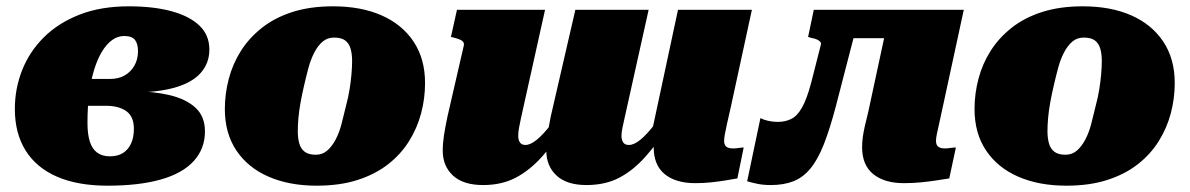

<svg xmlns="http://www.w3.org/2000/svg" viewBox="-20 -574 3767 608"><path d="M328 -79Q353 -79 369.5 -89.5Q386 -100 395 -119.5Q404 -139 404 -166Q404 -205 380 -222Q356 -239 316 -239H151L172 -324H328Q355 -324 374.5 -335Q394 -346 405.5 -366Q417 -386 417 -412Q417 -435 407.5 -447.5Q398 -460 373 -460Q353 -460 335.5 -447.5Q318 -435 303.5 -411.5Q289 -388 278.5 -354.5Q268 -321 262.5 -278Q257 -235 257 -185Q257 -149 264.5 -125.5Q272 -102 288 -90.5Q304 -79 328 -79ZM388 -554Q466 -554 523 -538.5Q580 -523 611.5 -493Q643 -463 643 -417Q643 -374 615.5 -343Q588 -312 533 -296.5Q478 -281 395 -281L448 -303L440 -264L400 -285Q466 -285 518 -272.5Q570 -260 599.5 -232.5Q629 -205 629 -158Q629 -103 593.5 -64Q558 -25 489 -5.5Q420 14 321 14Q226 14 160.5 -14.5Q95 -43 61 -97.5Q27 -152 27 -229Q27 -293 50 -351.5Q73 -410 118.5 -455.5Q164 -501 231.5 -527.5Q299 -554 388 -554Z M1076 -240Q1083 -266 1087 -291Q1091 -316 1093 -339Q1095 -362 1095 -381Q1095 -404 1090 -420.5Q1085 -437 1073 -446Q1061 -455 1038 -455Q1017 -455 1002 -442.5Q987 -430 975.5 -408Q964 -386 956.5 -358Q949 -330 942 -299Q936 -273 931.5 -248Q927 -223 925 -200.5Q923 -178 923 -158Q923 -136 928 -119Q933 -102 945.5 -93Q958 -84 980 -84Q1001 -84 1016 -97Q1031 -110 1042.5 -131.5Q1054 -153 1061.5 -181.5Q1069 -210 1076 -240ZM692 -229Q692 -277 704.5 -324.5Q717 -372 743 -413Q769 -454 809.5 -486Q850 -518 906 -536Q962 -554 1035 -554Q1123 -554 1188 -525.5Q1253 -497 1289.5 -442.5Q1326 -388 1326 -311Q1326 -262 1313.5 -215Q1301 -168 1275 -126.5Q1249 -85 1208.5 -53.5Q1168 -22 1112 -4Q1056 14 983 14Q896 14 830.5 -14.5Q765 -43 728.5 -97.5Q692 -152 692 -229Z M1630 -201Q1626 -183 1623.5 -169Q1621 -155 1621 -143Q1621 -135 1623.5 -128.5Q1626 -122 1631 -118.5Q1636 -115 1644 -115Q1660 -115 1680.5 -132Q1701 -149 1724 -179Q1747 -209 1772 -247V-177Q1735 -121 1696.5 -78Q1658 -35 1613.5 -11.5Q1569 12 1510 12Q1447 12 1414.5 -18Q1382 -48 1382 -97Q1382 -120 1386 -146Q1390 -172 1397 -205L1449 -431Q1450 -437 1446.5 -441.5Q1443 -446 1435.5 -449Q1428 -452 1417 -455L1408 -457L1427 -543H1706ZM2294 -234Q2287 -204 2282.5 -183.5Q2278 -163 2275.5 -149.5Q2273 -136 2273 -128Q2273 -115 2280 -109.5Q2287 -104 2301 -104Q2311 -104 2320 -105.5Q2329 -107 2335 -107L2315 -9Q2298 -6 2276.5 -2.5Q2255 1 2231 3.5Q2207 6 2182 6Q2120 6 2085 -22.5Q2050 -51 2050 -108Q2050 -112 2050 -117Q2050 -122 2050 -129Q2050 -136 2050 -145L2039 -132L2127 -543H2361ZM1958 -201Q1954 -183 1951 -169Q1948 -155 1948 -143Q1948 -135 1950.5 -128.5Q1953 -122 1958 -118.5Q1963 -115 1972 -115Q1988 -115 2008.5 -132Q2029 -149 2052 -179Q2075 -209 2099 -247L2100 -177Q2062 -121 2024 -78Q1986 -35 1941.5 -11.5Q1897 12 1837 12Q1775 12 1742.5 -18Q1710 -48 1710 -97Q1710 -113 1711.5 -129.5Q1713 -146 1716.5 -165Q1720 -184 1724 -205L1802 -543H2034Z M2549 -313Q2535 -260 2519.5 -233Q2504 -206 2485 -197Q2466 -188 2443 -188Q2427 -188 2412 -191.5Q2397 -195 2388 -200L2346 0Q2359 4 2378 8Q2397 12 2421 12Q2462 12 2492.5 0Q2523 -12 2546.5 -40.5Q2570 -69 2589 -117.5Q2608 -166 2627 -238L2706 -543H2557L2539 -457L2549 -454Q2561 -452 2568 -448.5Q2575 -445 2578 -441Q2581 -437 2579 -431ZM2642 -453H2864L2887 -543H2665ZM2944 -128Q2944 -136 2946.5 -148.5Q2949 -161 2953.5 -180.5Q2958 -200 2963 -224L3032 -543H2799L2730 -222Q2723 -194 2718.5 -174Q2714 -154 2712 -138.5Q2710 -123 2710 -108Q2710 -51 2745.5 -22.5Q2781 6 2842 6Q2870 6 2895.5 3.5Q2921 1 2944 -2.5Q2967 -6 2986 -9L3007 -107Q3003 -107 2997.5 -106.5Q2992 -106 2986 -105Q2980 -104 2972 -104Q2958 -104 2951 -109.5Q2944 -115 2944 -128Z M3450 -240Q3457 -266 3461 -291Q3465 -316 3467 -339Q3469 -362 3469 -381Q3469 -404 3464 -420.5Q3459 -437 3447 -446Q3435 -455 3412 -455Q3391 -455 3376 -442.5Q3361 -430 3349.5 -408Q3338 -386 3330.5 -358Q3323 -330 3316 -299Q3310 -273 3305.5 -248Q3301 -223 3299 -200.5Q3297 -178 3297 -158Q3297 -136 3302 -119Q3307 -102 3319.5 -93Q3332 -84 3354 -84Q3375 -84 3390 -97Q3405 -110 3416.5 -131.5Q3428 -153 3435.5 -181.5Q3443 -210 3450 -240ZM3066 -229Q3066 -277 3078.5 -324.5Q3091 -372 3117 -413Q3143 -454 3183.5 -486Q3224 -518 3280 -536Q3336 -554 3409 -554Q3497 -554 3562 -525.5Q3627 -497 3663.5 -442.5Q3700 -388 3700 -311Q3700 -262 3687.5 -215Q3675 -168 3649 -126.5Q3623 -85 3582.5 -53.5Q3542 -22 3486 -4Q3430 14 3357 14Q3270 14 3204.5 -14.5Q3139 -43 3102.5 -97.5Q3066 -152 3066 -229Z"/></svg>

Font: Roboto Serif Black
Style: Italic
Weight: 900
Italic angle: -10°
Version: Version 1.008